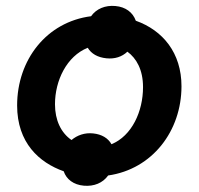

<svg xmlns="http://www.w3.org/2000/svg" viewBox="-20 -579 661 639"><path d="M334 -385C362 -382 386 -390 404 -407C434 -385 456 -347 456 -289C456 -208 419 -127 351 -99C340 -119 319 -132 290 -135C262 -138 237 -129 218 -113C183 -137 163 -179 163 -232C163 -311 202 -392 272 -420C284 -400 305 -388 334 -385ZM259 39C293 42 322 30 340 5C487 -16 584 -143 584 -292C584 -403 522 -478 432 -510C422 -538 398 -556 364 -559C330 -562 301 -550 283 -525C135 -506 37 -380 37 -228C37 -104 110 -38 192 -9C201 18 225 36 259 39Z"/></svg>

Font: Fixel Text 20240404 SemiBold
Style: Italic
Weight: 600
Width: 4
Italic angle: -10°
Designer: AlfaBravo + MacPaw
Foundry: Kyrylo Tkachov, Marchela Mozhyna, Serhii Makarenko, Maria Weinstein, Zakhar Kryvoshyya
Version: Version 1.211;Glyphs 3.2 (3225)